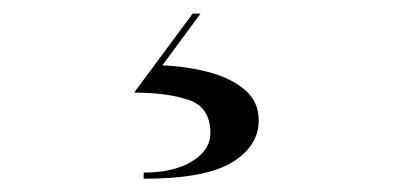

<svg xmlns="http://www.w3.org/2000/svg" viewBox="-20 -22 590 282"><path d="M289 173.5Q289 135.5 257.2 124.8Q225.5 114 177 114L263 -2H274.5L218.5 74Q254.5 75.5 286.8 84Q319 92.5 339.5 109.8Q360 127 360 155Q360 192.5 320.8 216.5Q281.5 240.5 191 240.5V231.5Q235 231.5 262 215Q289 198.5 289 173.5Z"/></svg>

Font: Bodoni* 24pt
Style: Regular
Weight: 400
Version: Version 2.3